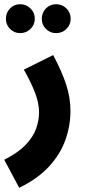

<svg xmlns="http://www.w3.org/2000/svg" viewBox="-56 -660 422 910"><path d="M35 230 -36 97Q28 65 64 28Q100 -9 114.5 -48.5Q129 -88 129 -128Q129 -172 109.5 -222Q90 -272 57 -330L196 -399Q237 -322 257.5 -259.5Q278 -197 278 -134Q278 -65 254 3Q230 71 176 129.5Q122 188 35 230ZM210 -503Q181 -503 161.5 -523Q142 -543 142 -571Q142 -600 161.5 -620Q181 -640 210 -640Q239 -640 259 -620Q279 -600 279 -571Q279 -543 259 -523Q239 -503 210 -503ZM40 -503Q11 -503 -8.5 -523Q-28 -543 -28 -571Q-28 -600 -8.5 -620Q11 -640 40 -640Q68 -640 88.5 -620Q109 -600 109 -571Q109 -543 88.5 -523Q68 -503 40 -503Z"/></svg>

Font: Noto Sans Arabic ExtCond ExtBd
Style: Regular
Weight: 800
Width: 2
Designer: Monotype Design Team, Nadine Chahine, Nizar Qandah and Khaled Hosny
Foundry: Monotype Imaging Inc.
Version: Version 2.012; ttfautohint (v1.8.4.7-5d5b)